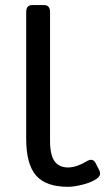

<svg xmlns="http://www.w3.org/2000/svg" viewBox="-20 -720 438 755"><path d="M83 -174.8V-673.3Q83 -700.2 107.4 -700.2H152.3Q176.8 -700.2 176.8 -673.3V-167Q176.8 -110.4 194.6 -85.9Q212.4 -61.5 247.6 -61.5Q265.1 -61.5 284.4 -68.4Q303.7 -75.2 320.3 -85.4Q344.7 -100.6 356 -78.6L370.1 -50.8Q379.9 -31.7 362.3 -18.6Q341.8 -3.4 306.6 5.6Q271.5 14.6 247.6 14.6Q161.1 14.6 122.1 -29.5Q83 -73.7 83 -174.8Z"/></svg>

Font: Istok Web
Style: Regular
Weight: 400
Designer: Andrey V. Panov
Foundry: Andrey V. Panov
Version: Version 1.0.2g